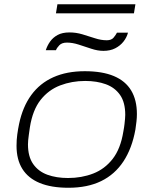

<svg xmlns="http://www.w3.org/2000/svg" viewBox="-20 -874 724 906"><path d="M303 12Q222 12 167.5 -10.5Q113 -33 85.5 -77Q58 -121 58 -186Q58 -214 61.5 -239.5Q65 -265 70 -289Q87 -370 127.5 -425.5Q168 -481 231.5 -509.5Q295 -538 380 -538Q463 -538 517.5 -515Q572 -492 599 -447Q626 -402 626 -336Q626 -319 624 -301Q622 -283 619 -263Q603 -174 562.5 -112.5Q522 -51 457.5 -19.5Q393 12 303 12ZM301 -34Q365 -34 419.5 -55Q474 -76 511.5 -124Q549 -172 562 -253Q566 -274 567.5 -288.5Q569 -303 570 -313Q571 -323 571 -332Q571 -391 546.5 -426Q522 -461 479.5 -476.5Q437 -492 382 -492Q319 -492 264 -471Q209 -450 171.5 -402.5Q134 -355 121 -273Q118 -252 116 -237.5Q114 -223 113 -212.5Q112 -202 112 -193Q112 -135 136.5 -100Q161 -65 203.5 -49.5Q246 -34 301 -34ZM196 -637Q203 -659 216.5 -678Q230 -697 252 -709Q274 -721 308 -721Q339 -721 369 -712Q399 -703 428 -693.5Q457 -684 484 -684Q506 -684 516.5 -697Q527 -710 532 -720H584Q578 -697 562.5 -677.5Q547 -658 523.5 -646Q500 -634 468 -634Q441 -634 411 -644Q381 -654 351.5 -663.5Q322 -673 296 -673Q272 -673 260 -660.5Q248 -648 244 -637ZM244 -811 251 -854H619L612 -811Z"/></svg>

Font: Archivo Expanded Thin
Style: Italic
Weight: 250
Width: 7
Italic angle: -10°
Designer: Hector Gatti
Foundry: Omnibus-Type
Version: Version 2.001